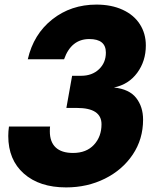

<svg xmlns="http://www.w3.org/2000/svg" viewBox="-20 -799 680 836"><path d="M16 -207Q16 -227 19 -248H198Q197 -241 197 -227Q197 -181 222.5 -157Q248 -133 298 -133Q356 -133 389 -168.5Q422 -204 422 -258Q422 -329 315 -329H269L294 -469H333Q381 -469 411 -497.5Q441 -526 441 -570Q441 -629 369 -629Q290 -629 259 -541H101Q126 -650 207.5 -714.5Q289 -779 400 -779Q465 -779 514 -756.5Q563 -734 589 -693.5Q615 -653 615 -601Q615 -533 577.5 -482Q540 -431 476 -418Q543 -411 573 -372.5Q603 -334 603 -278Q603 -193 558 -126Q513 -59 436.5 -21Q360 17 268 17Q152 17 84 -43Q16 -103 16 -207Z"/></svg>

Font: Open Sauce One Black Italic
Style: Regular
Weight: 900
Italic angle: -10°
Designer: Alfredo Marco Pradil
Foundry: Creative Sauce Fz LLC
Version: Version 1.477